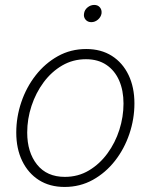

<svg xmlns="http://www.w3.org/2000/svg" viewBox="-20 -741 606 772"><path d="M239.7 10.7Q180.2 10.7 136.7 -16.8Q93.3 -44.4 69.3 -93.8Q45.4 -143.1 45.4 -208Q45.4 -270.5 65.7 -330.3Q85.9 -390.1 123.5 -438.2Q161.1 -486.3 212.6 -515.1Q264.2 -543.9 326.7 -543.9Q386.2 -543.9 429.7 -516.4Q473.1 -488.8 496.8 -439.5Q520.5 -390.1 520.5 -325.2Q520.5 -262.7 500.2 -202.6Q480 -142.6 442.4 -94.5Q404.8 -46.4 353.3 -17.8Q301.8 10.7 239.7 10.7ZM240.7 -29.8Q294.4 -29.8 337.6 -55.7Q380.9 -81.5 412.1 -124.3Q443.4 -167 460 -219.2Q476.6 -271.5 476.6 -324.7Q476.6 -377.4 459 -417.5Q441.4 -457.5 407.7 -480.2Q374 -502.9 325.7 -502.9Q273.4 -502.9 230.2 -477.8Q187 -452.6 155.5 -410.2Q124 -367.7 106.7 -315.2Q89.4 -262.7 89.4 -208Q89.4 -128.9 128.9 -79.3Q168.5 -29.8 240.7 -29.8ZM347.2 -651.9Q332.5 -651.9 324 -662.1Q315.4 -672.4 317.9 -686.5Q319.8 -701.2 332 -711.2Q344.2 -721.2 358.9 -721.2Q373.5 -721.2 381.8 -711.2Q390.1 -701.2 388.2 -686.5Q385.7 -672.4 373.8 -662.1Q361.8 -651.9 347.2 -651.9Z"/></svg>

Font: Inter 20pt ExtraLight
Style: Italic
Weight: 250
Italic angle: -9.3988°
Version: Version 4.001;git-66647c0bb